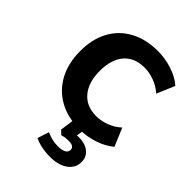

<svg xmlns="http://www.w3.org/2000/svg" viewBox="-205 -593 881 881"><g transform="rotate(45 236.0 -152.0)"><path d="M291 10Q214 10 157 -21.5Q100 -53 69 -111Q38 -169 38 -247Q38 -325 69 -381.5Q100 -438 157 -468.5Q214 -499 291 -499Q338 -499 384 -484Q430 -469 460 -442L423 -355Q397 -378 364.5 -390Q332 -402 302 -402Q237 -402 201.5 -361.5Q166 -321 166 -246Q166 -172 201.5 -129.5Q237 -87 302 -87Q331 -87 364 -99Q397 -111 423 -135L460 -47Q430 -21 383.5 -5.5Q337 10 291 10ZM284 195Q255 195 228 189.5Q201 184 182 174L200 118Q218 126 235.5 130.5Q253 135 274 135Q300 135 314 127.5Q328 120 328 105Q328 94 319.5 88Q311 82 291 82Q281 82 272 83Q263 84 250 88L231 70L244 -20H311L298 56L266 45Q278 41 290 39Q302 37 312 37Q340 37 360 45.5Q380 54 391.5 70Q403 86 403 109Q403 135 388 154.5Q373 174 346 184.5Q319 195 284 195Z"/></g></svg>

Font: NunitoSans3
Style: Bold
Weight: 700
Designer: Vernon Adams
Foundry: Vernon Adams
Version: Version 3.101;gftools[0.9.27]